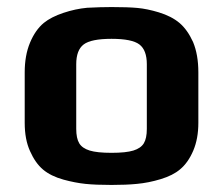

<svg xmlns="http://www.w3.org/2000/svg" viewBox="-20 -514 632 544"><path d="M160 -5Q124 -15 102 -33.5Q80 -52 65 -86Q50 -119 50 -166V-309Q50 -357 65 -393Q80 -429 104 -449Q125 -466 159.5 -477.5Q194 -489 227 -492Q265 -494 296 -494Q342 -494 369.5 -491.5Q397 -489 430 -479Q466 -468 488.5 -449Q511 -430 527 -395Q542 -359 542 -309V-166Q542 -121 527.5 -87Q513 -53 490 -34Q470 -17 435.5 -6.5Q401 4 368 7Q338 10 296 10Q251 10 222 7Q193 4 160 -5ZM396 -149V-332Q396 -372 375 -388Q354 -404 296 -404Q238 -404 217 -388Q196 -372 196 -332V-149Q196 -122 204.5 -108Q213 -94 234 -87.5Q255 -81 296 -81Q337 -81 358 -87.5Q379 -94 387.5 -108Q396 -122 396 -149Z"/></svg>

Font: Play
Style: Bold
Weight: 700
Designer: Jonas Hecksher (Cyrillic expansion: Cyreal)
Foundry: Jonas Hecksher, Playtype, e-types AS
Version: Version 2.101; ttfautohint (v1.5.65-e2d9)